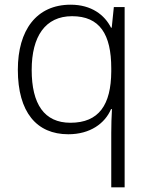

<svg xmlns="http://www.w3.org/2000/svg" viewBox="-20 -562 639 818"><path d="M454 4V236H511V-532H465L456 -444H453C426 -498 370 -542 281 -542C135 -542 56 -433 56 -265C56 -84 136 10 271 10C364 10 427 -36 453 -97H457C455 -69 454 -24 454 4ZM280 -39C169 -39 115 -118 115 -264C115 -407 173 -493 287 -493C405 -493 454 -416 454 -271V-257C453 -116 402 -39 280 -39Z"/></svg>

Font: Noto Sans Devanagari UI Light
Style: Regular
Weight: 300
Designer: Jelle Bosma - Monotype Design Team
Foundry: Monotype Imaging Inc.
Version: Version 2.004